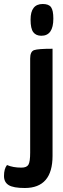

<svg xmlns="http://www.w3.org/2000/svg" viewBox="-110 -744 317 961"><path d="M43 -646Q43 -724 104 -724Q134 -724 145.5 -708Q157 -692 157 -651Q157 -565 97 -565Q70 -565 56.5 -583Q43 -601 43 -646ZM153 36Q153 197 14 197Q-43 197 -66.5 182.5Q-90 168 -90 137Q-90 101 -75 82Q-45 95 -3 95Q24 95 32.5 80Q41 65 41 21V-451Q41 -486 60.5 -493Q80 -500 153 -500Z"/></svg>

Font: Yanone Kaffeesatz Bold
Style: Regular
Weight: 700
Designer: Yanone (Cyrillic: Daniel Pouzeot)
Foundry: Yanone
Version: Version 1.003;PS 001.003;hotconv 1.0.88;makeotf.lib2.5.64775